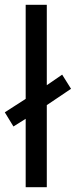

<svg xmlns="http://www.w3.org/2000/svg" viewBox="-29 -780 316 800"><path d="M78 0V-285L27 -253L-9 -312L78 -368V-760H166V-425L230 -469L267 -410L166 -342V0Z"/></svg>

Font: Noto Sans Multani
Style: Regular
Weight: 400
Designer: Monotype Design Team
Foundry: Monotype Imaging Inc.
Version: Version 2.002; ttfautohint (v1.8.4.7-5d5b)